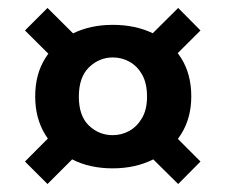

<svg xmlns="http://www.w3.org/2000/svg" viewBox="-20 -618 562 479"><path d="M261 -198Q203.9 -198 160.4 -220.2Q116.8 -242.5 92.3 -283Q67.8 -323.5 67.8 -377.5Q67.8 -433 93.1 -473Q118.3 -513 161.9 -534.5Q205.4 -556 261.5 -556Q318.1 -556 362.4 -534.5Q406.7 -513 432 -473Q457.2 -433 457.2 -377.5Q457.2 -323.5 431.7 -283Q406.2 -242.5 361.9 -220.2Q317.6 -198 261 -198ZM98.5 -158.9 42.3 -215 134.5 -307.6 200.7 -261.1ZM424.5 -158.9 332.4 -250 391.6 -303.6 480.2 -215ZM261 -280.8Q283.5 -280.8 302.7 -291.5Q321.9 -302.2 334.3 -323.4Q346.8 -344.6 346.8 -377Q346.8 -409.9 334.8 -431.4Q322.9 -452.8 303.4 -463.8Q284 -474.7 261.5 -474.7Q227.6 -474.7 202.1 -450.1Q176.7 -425.4 176.7 -377Q176.7 -328.6 201.9 -304.7Q227.1 -280.8 261 -280.8ZM132.4 -452.4 42.3 -542 98.5 -598.2 195.2 -502ZM382 -444.3 327.3 -501.5 424.5 -598.2 480.2 -542Z"/></svg>

Font: Envelope Sans Variable
Style: Regular
Weight: 500
Designer: Andreas Rasmussen / Norman Anderson
Foundry: mail.de GmbH
Version: Version 1.150